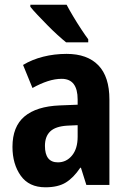

<svg xmlns="http://www.w3.org/2000/svg" viewBox="-20 -786 546 816"><path d="M263 -557Q351 -557 398 -508.5Q445 -460 445 -363V0H347L324 -73H321Q293 -31 260 -10.5Q227 10 173 10Q103 10 68 -39.5Q33 -89 33 -162Q33 -248 84 -291Q135 -334 234 -338L310 -341V-363Q310 -451 242 -451Q214 -451 183 -441Q152 -431 118 -412L78 -510Q116 -533 163.5 -545Q211 -557 263 -557ZM266 -252Q216 -249 193.5 -227.5Q171 -206 171 -166Q171 -96 226 -96Q262 -96 286 -125Q310 -154 310 -205V-254ZM263 -766Q274 -745 291 -716.5Q308 -688 325.5 -661.5Q343 -635 355 -619V-606H261Q246 -618 224.5 -637.5Q203 -657 181 -679.5Q159 -702 139.5 -722.5Q120 -743 109 -757V-766Z"/></svg>

Font: Noto Sans Thai Cond
Style: Bold
Weight: 700
Width: 3
Designer: Monotype Design Team
Foundry: Monotype Imaging Inc.
Version: Version 2.002; ttfautohint (v1.8.4.7-5d5b)